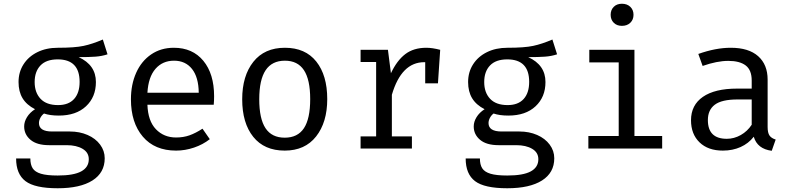

<svg xmlns="http://www.w3.org/2000/svg" viewBox="-20 -793 4240 1025"><path d="M554 -503Q524 -493 489 -490.5Q454 -488 400 -488Q492 -446 492 -355Q492 -275 439 -225.5Q386 -176 294 -176Q247 -176 215 -187Q203 -178 195.5 -164Q188 -150 188 -136Q188 -91 258 -91H353Q405 -91 447.5 -72.5Q490 -54 514.5 -21Q539 12 539 52Q539 129 473.5 170.5Q408 212 288 212Q166 212 116 174Q66 136 66 53H142Q142 86 154.5 105.5Q167 125 198.5 134.5Q230 144 288 144Q373 144 413.5 122Q454 100 454 57Q454 21 421 1.5Q388 -18 336 -18H242Q177 -18 143 -46.5Q109 -75 109 -118Q109 -143 124 -167.5Q139 -192 167 -210Q122 -233 100.5 -268.5Q79 -304 79 -355Q79 -408 105.5 -449.5Q132 -491 179.5 -514.5Q227 -538 289 -538Q379 -538 426 -548Q473 -558 529 -582ZM165 -355Q165 -299 196.5 -265.5Q228 -232 290 -232Q346 -232 375.5 -264.5Q405 -297 405 -356Q405 -476 288 -476Q227 -476 196 -443.5Q165 -411 165 -355Z M920 -59Q959 -59 991.5 -70.5Q1024 -82 1061 -106L1100 -50Q1063 -21 1015.5 -5Q968 11 920 11Q806 11 742.5 -63.5Q679 -138 679 -263Q679 -342 707 -404.5Q735 -467 787 -502.5Q839 -538 908 -538Q1008 -538 1065.5 -468.5Q1123 -399 1123 -279Q1123 -256 1121 -234H767Q770 -147 812.5 -103Q855 -59 920 -59ZM767 -298H1041Q1040 -381 1005 -425Q970 -469 909 -469Q848 -469 810 -425.5Q772 -382 767 -298Z M1727 -264Q1727 -140 1667.5 -64.5Q1608 11 1500 11Q1391 11 1332 -62.5Q1273 -136 1273 -263Q1273 -388 1332.5 -463Q1392 -538 1501 -538Q1610 -538 1668.5 -464.5Q1727 -391 1727 -264ZM1364 -263Q1364 -159 1397.5 -108.5Q1431 -58 1500 -58Q1569 -58 1602.5 -108.5Q1636 -159 1636 -264Q1636 -368 1602.5 -418.5Q1569 -469 1501 -469Q1432 -469 1398 -418Q1364 -367 1364 -263Z M2330 -527 2318 -348H2250V-461H2245Q2123 -461 2072 -287V-65H2179V0H1905V-65H1988V-462H1905V-527H2051L2067 -402Q2099 -470 2143.5 -504Q2188 -538 2256 -538Q2288 -538 2330 -527Z M2954 -503Q2924 -493 2889 -490.5Q2854 -488 2800 -488Q2892 -446 2892 -355Q2892 -275 2839 -225.5Q2786 -176 2694 -176Q2647 -176 2615 -187Q2603 -178 2595.5 -164Q2588 -150 2588 -136Q2588 -91 2658 -91H2753Q2805 -91 2847.5 -72.5Q2890 -54 2914.5 -21Q2939 12 2939 52Q2939 129 2873.5 170.5Q2808 212 2688 212Q2566 212 2516 174Q2466 136 2466 53H2542Q2542 86 2554.5 105.5Q2567 125 2598.5 134.5Q2630 144 2688 144Q2773 144 2813.5 122Q2854 100 2854 57Q2854 21 2821 1.5Q2788 -18 2736 -18H2642Q2577 -18 2543 -46.5Q2509 -75 2509 -118Q2509 -143 2524 -167.5Q2539 -192 2567 -210Q2522 -233 2500.5 -268.5Q2479 -304 2479 -355Q2479 -408 2505.5 -449.5Q2532 -491 2579.5 -514.5Q2627 -538 2689 -538Q2779 -538 2826 -548Q2873 -558 2929 -582ZM2565 -355Q2565 -299 2596.5 -265.5Q2628 -232 2690 -232Q2746 -232 2775.5 -264.5Q2805 -297 2805 -356Q2805 -476 2688 -476Q2627 -476 2596 -443.5Q2565 -411 2565 -355Z M3362 -714Q3362 -688 3345 -671.5Q3328 -655 3300 -655Q3273 -655 3256.5 -671.5Q3240 -688 3240 -714Q3240 -740 3256.5 -756.5Q3273 -773 3300 -773Q3328 -773 3345 -756.5Q3362 -740 3362 -714ZM3367 -67H3515V0H3121V-67H3283V-460H3126V-527H3367Z M4121 -48 4100 12Q4023 2 4004 -63Q3976 -27 3933.5 -8Q3891 11 3839 11Q3760 11 3714.5 -33Q3669 -77 3669 -151Q3669 -232 3732.5 -276Q3796 -320 3915 -320H3993V-363Q3993 -419 3961 -443.5Q3929 -468 3868 -468Q3808 -468 3731 -441L3708 -505Q3801 -538 3881 -538Q3977 -538 4027.5 -493Q4078 -448 4078 -368V-115Q4078 -84 4088 -69.5Q4098 -55 4121 -48ZM3993 -127V-262H3917Q3833 -262 3796 -234Q3759 -206 3759 -152Q3759 -52 3860 -52Q3899 -52 3934.5 -72Q3970 -92 3993 -127Z"/></svg>

Font: Fira Mono
Style: Regular
Weight: 400
Designer: Carrois Corporate & Edenspiekermann AG
Foundry: Carrois Corporate GbR & Edenspiekermann AG
Version: Version 3.206